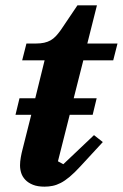

<svg xmlns="http://www.w3.org/2000/svg" viewBox="-20 -687 460 719"><path d="M147 12Q121 12 103.5 5Q86 -2 75 -13.5Q64 -25 59.5 -39Q55 -53 55 -68Q55 -82 58 -98.5Q61 -115 64 -126L97 -257H38L53 -319H112L147 -461H63L79 -524H114Q132 -524 145.5 -527Q159 -530 169.5 -536Q180 -542 189 -551.5Q198 -561 208 -575L270 -667H343L307 -524H420L404 -461H292L256 -319H342L327 -257H241L197 -83L217 -72L332 -181L365 -155L281 -64Q259 -40 241 -25Q223 -10 207.5 -2Q192 6 177 9Q162 12 147 12Z"/></svg>

Font: IBM Plex Serif
Style: Bold Italic
Weight: 700
Italic angle: -14°
Designer: Mike Abbink, Paul van der Laan, Pieter van Rosmalen
Foundry: Bold Monday
Version: Version 3.001